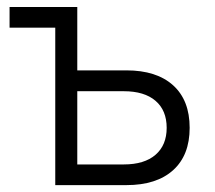

<svg xmlns="http://www.w3.org/2000/svg" viewBox="-20 -538 626 558"><path d="M140.6 0V-457.5H7.8V-517.6H204.6V-333.5H347.2Q435.1 -333.5 483.2 -290Q531.2 -246.6 531.2 -166.5Q531.2 -86.9 483.2 -43.5Q435.1 0 347.2 0ZM204.6 -60.1H339.8Q399.4 -60.1 431.9 -88.1Q464.4 -116.2 464.4 -166.5Q464.4 -217.3 431.9 -245.1Q399.4 -272.9 339.8 -272.9H204.6Z"/></svg>

Font: CaskaydiaCove NFP Light
Style: Regular
Weight: 300
Designer: Aaron Bell
Foundry: Saja Typeworks
Version: Version 2111.001; VTT 6.35;Nerd Fonts 3.1.1